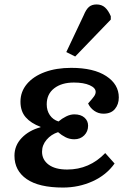

<svg xmlns="http://www.w3.org/2000/svg" viewBox="-20 -829 595 863"><path d="M263 14Q155 14 100 -24Q45 -62 45 -129Q45 -175 77.5 -209Q110 -243 162 -257V-259Q119 -275 95.5 -302Q72 -329 72 -372Q72 -417 101 -451.5Q130 -486 181.5 -505Q233 -524 300 -524Q401 -524 457.5 -487Q514 -450 514 -391Q514 -360 496.5 -339Q479 -318 445 -318Q422 -318 403.5 -331Q385 -344 376 -364Q395 -385 402.5 -395.5Q410 -406 410 -416Q410 -434 383 -446Q356 -458 312 -458Q257 -458 223.5 -432Q190 -406 190 -360Q190 -332 204 -311.5Q218 -291 243 -283Q258 -296 277 -305.5Q296 -315 314 -315Q343 -315 359.5 -300.5Q376 -286 376 -264Q376 -238 358.5 -220.5Q341 -203 314 -203Q293 -203 275 -212Q257 -221 241 -235Q210 -225 189.5 -201Q169 -177 169 -147Q169 -111 198.5 -89Q228 -67 282 -67Q382 -67 453 -141L495 -94Q458 -42 396 -14Q334 14 263 14ZM318 -575 278 -595 356 -760Q367 -787 380 -798Q393 -809 414 -809Q437 -809 452 -795.5Q467 -782 478 -756V-741Z"/></svg>

Font: Literata 12pt SemiBold
Style: Italic
Weight: 600
Italic angle: -2°
Designer: Latin by Veronika Burian and Jose Scaglione. Greek by Irene Vlachou. Cyrillic by Vera Evstafieva
Foundry: TypeTogether
Version: Version 3.002